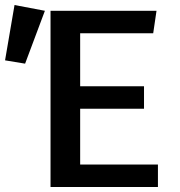

<svg xmlns="http://www.w3.org/2000/svg" viewBox="-87 -751 722 771"><path d="M528.2 -617.4H234.9V-404.6H491.3V-314.4H234.9V-90.3H547.2V0H115.9V-707.7H541.5ZM-66.7 -508.7 -28.7 -730.8 93.3 -707.7 13.8 -495.4Z"/></svg>

Font: Fira Code Fixed Medium
Style: Regular
Weight: 500
Monospace: yes
Designer: Carrois Corporate, Edenspiekermann AG, Nikita Prokopov
Foundry: Carrois Corporate, Edenspiekermann AG, Nikita Prokopov
Version: Version 5.002